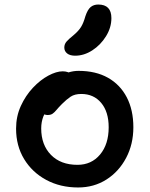

<svg xmlns="http://www.w3.org/2000/svg" viewBox="-20 -816 661 848"><path d="M325 12Q246 12 184 -21.5Q122 -55 86.5 -113.5Q51 -172 51 -248Q51 -302 72 -348Q93 -394 125.5 -428.5Q158 -463 193.5 -482Q229 -501 257 -501Q270 -501 281 -497Q281 -497 282 -496Q304 -503 327 -503Q403 -503 457 -472.5Q511 -442 540 -386Q569 -330 569 -254Q569 -179 537 -118.5Q505 -58 450 -23Q395 12 325 12ZM176 -311Q174 -307 172 -303Q162 -278 162 -249Q162 -176 205 -132Q248 -88 322 -88Q384 -88 422 -133.5Q460 -179 460 -254Q460 -322 427 -361.5Q394 -401 339 -401Q310 -401 292 -389Q274 -377 254 -357Q239 -342 230 -331Q221 -320 212.5 -314Q204 -308 190 -308Q182 -308 176 -311ZM312 -570Q289 -570 276.5 -580Q264 -590 264 -606Q264 -621 274 -632.5Q284 -644 303 -659Q327 -679 338 -697Q349 -715 357 -744Q367 -774 380.5 -785Q394 -796 414 -796Q443 -796 457.5 -781Q472 -766 472 -736Q472 -694 448 -655.5Q424 -617 387.5 -593.5Q351 -570 312 -570Z"/></svg>

Font: Shantell Sans Light Medium
Style: Regular
Weight: 500
Version: Version 1.008;[ac192a2d6]